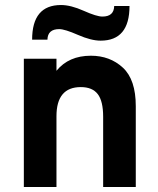

<svg xmlns="http://www.w3.org/2000/svg" viewBox="-20 -745 631 765"><path d="M381 -583Q343 -583 290.5 -606Q238 -629 216 -629Q170 -629 169 -587H108Q108 -725 223 -725Q262 -725 313.5 -702Q365 -679 388 -679Q434 -679 435 -721H496Q496 -583 381 -583ZM391 -280Q391 -342 369.5 -370Q348 -398 302 -398Q205 -398 205 -282V0H75V-511H205V-463Q254 -523 342 -523Q418 -523 469.5 -475.5Q521 -428 521 -322V0H391Z"/></svg>

Font: OVRPSS Recut ExtraBold
Style: Regular
Weight: 800
Designer: Giant Group
Foundry: Giant Group
Version: Version 1.001;hotconv 1.0.109;makeotfexe 2.5.65596